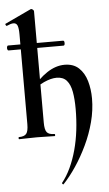

<svg xmlns="http://www.w3.org/2000/svg" viewBox="-66 -767 614 1083"><g transform="rotate(-5 240.5 -225.5)"><path d="M6 -504Q1 -504 -1 -511Q-3 -518 -1 -525Q1 -532 6 -532H316Q322 -532 323.5 -525Q325 -518 323.5 -511Q322 -504 316 -504ZM21 0Q19 0 19 -6Q19 -12 21 -12Q52 -12 63.5 -26.5Q75 -41 75 -81V-589Q75 -623 69 -638.5Q63 -654 46 -654Q32 -654 8 -643Q5 -642 2 -648Q-1 -654 1 -655L150 -725Q155 -727 161.5 -722Q168 -717 168 -712V-81Q168 -41 179.5 -26.5Q191 -12 222 -12Q226 -12 226 -6Q226 0 222 0Q202 0 176.5 -1Q151 -2 122 -2Q93 -2 67 -1Q41 0 21 0ZM262 -327Q230 -327 189.5 -308.5Q149 -290 120 -257L116 -269Q164 -331 213.5 -363.5Q263 -396 313 -396Q363 -396 393.5 -367.5Q424 -339 437.5 -292.5Q451 -246 451 -193Q451 -127 433.5 -60.5Q416 6 386.5 68Q357 130 321.5 183Q286 236 249 275Q247 277 243.5 273Q240 269 241 267Q269 232 290 187Q311 142 325.5 89Q340 36 347 -22.5Q354 -81 354 -142Q354 -198 346.5 -239.5Q339 -281 319 -304Q299 -327 262 -327Z"/></g></svg>

Font: Cormorant Infant Light
Style: Regular
Weight: 300
Designer: Christian Thalmann (Catharsis Fonts)
Foundry: Catharsis Fonts
Version: Version 4.001